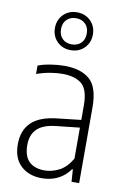

<svg xmlns="http://www.w3.org/2000/svg" viewBox="-91 -869 613 932"><g transform="rotate(10 215.0 -403.5)"><path d="M182.5 8Q119 8 79.2 -28.5Q39.5 -65 39.5 -134Q39.5 -204 80.5 -243Q121.5 -282 206.5 -291L322.5 -304V-375Q322.5 -454 289.2 -481.2Q256 -508.5 193.5 -508.5Q167 -508.5 134 -503Q101 -497.5 67.5 -485.5V-527Q95 -537.5 130.5 -543Q166 -548.5 197 -548.5Q278.5 -548.5 322 -510.5Q365.5 -472.5 365.5 -373.5V0H328L324 -60.5H320Q295.5 -26 260.2 -9Q225 8 182.5 8ZM85.5 -139.5Q85.5 -83.5 112.8 -57.5Q140 -31.5 189.5 -31.5Q222.5 -31.5 258.5 -48.8Q294.5 -66 322.5 -113V-266L207 -253.5Q144.5 -247 115 -218.5Q85.5 -190 85.5 -139.5ZM212.5 -628.5Q172 -628.5 145.5 -655Q119 -681.5 119 -721.5Q119 -762 145.5 -788.5Q172 -815 212.5 -815Q253 -815 279.5 -788.5Q306 -762 306 -721.5Q306 -681.5 279.5 -655Q253 -628.5 212.5 -628.5ZM212.5 -657Q240.5 -657 258.2 -674.2Q276 -691.5 276 -721.5Q276 -751.5 258.2 -768.8Q240.5 -786 212.5 -786Q184.5 -786 166.8 -768.8Q149 -751.5 149 -721.5Q149 -691.5 166.8 -674.2Q184.5 -657 212.5 -657Z"/></g></svg>

Font: Encode Sans Condensed Condensed ExtraLight
Style: Regular
Weight: 200
Width: 3
Designer: Multiple Designers
Foundry: Impallari Type
Version: Version 3.000; ttfautohint (v1.8.3) -l 8 -r 50 -G 200 -x 14 